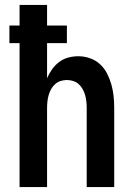

<svg xmlns="http://www.w3.org/2000/svg" viewBox="-20 -755 540 775"><path d="M59 0V-581H18V-652H59V-735H170V-652H250V-581H170V-439Q178 -458 190 -475Q202 -492 218.5 -504.5Q235 -517 255 -522.5Q275 -528 296 -528Q320 -528 343 -520Q366 -512 383.5 -496Q401 -480 412 -458.5Q423 -437 429.5 -414Q436 -391 438.5 -367.5Q441 -344 441 -320V0H330V-320Q330 -333 328.5 -346Q327 -359 323.5 -371.5Q320 -384 313.5 -395.5Q307 -407 297.5 -415.5Q288 -424 275.5 -428Q263 -432 250 -432Q237 -432 224.5 -428Q212 -424 202.5 -415.5Q193 -407 186.5 -395.5Q180 -384 176.5 -371.5Q173 -359 171.5 -346Q170 -333 170 -320V0Z"/></svg>

Font: Iosevka Term
Style: Bold
Weight: 700
Monospace: yes
Designer: Belleve Invis
Foundry: Belleve Invis
Version: Version 30.0.1